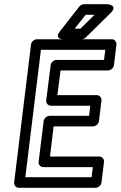

<svg xmlns="http://www.w3.org/2000/svg" viewBox="-20 -865 572 910"><path d="M100 -25 174 -629H479L473 -581H248C233 -581 221 -567 220 -556L199 -389C197 -374 210 -364 221 -364H408L402 -316H215C200 -316 188 -302 187 -291L163 -98C161 -83 174 -73 185 -73H420L414 -25ZM47 0C46 11 54 25 69 25H433C444 25 459 15 461 0L473 -98C474 -109 466 -123 451 -123H217L234 -266H421C432 -266 447 -276 449 -291L461 -389C462 -400 454 -414 439 -414H252L267 -531H492C503 -531 518 -541 520 -556L532 -654C533 -665 525 -679 510 -679H155C144 -679 129 -669 127 -654ZM428 -795 361 -729H334L386 -795ZM504 -803C542 -840 491 -845 491 -845H378C370 -845 362 -841 356 -834L265 -718C233 -678 281 -679 281 -679H366C372 -679 381 -682 386 -687Z"/></svg>

Font: Falling Sky
Style: CondOuObl
Weight: 400
Designer: Paul D. Hunt
Foundry: Adobe Systems Incorporated
Version: Version 1.02